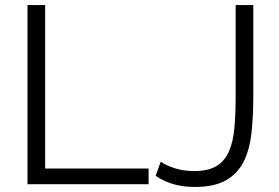

<svg xmlns="http://www.w3.org/2000/svg" viewBox="-20 -730 1104 761"><path d="M617 -89Q639 -74 673.5 -63Q708 -52 751 -52Q805 -52 837.5 -71.5Q870 -91 887 -129Q904 -167 909 -222.5Q914 -278 914 -349V-710H984V-349Q984 -268 976.5 -201.5Q969 -135 945 -88Q921 -41 875 -15Q829 11 751 11Q661 11 597 -33ZM89 0V-710H159V-62H569V0Z"/></svg>

Font: IngvarSans
Style: Regular
Weight: 400
Version: Version 1.000